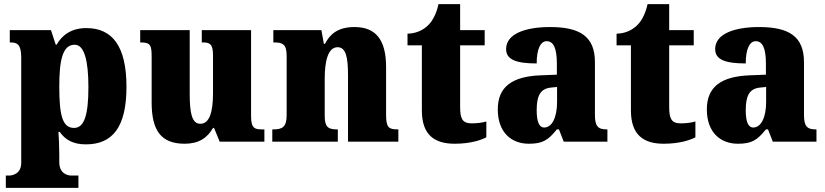

<svg xmlns="http://www.w3.org/2000/svg" viewBox="-20 -681 3968 923"><path d="M8 222H357V163H323C307 163 265 155 265 99V63C265 22 263 -14 261 -47H267C294 -9 331 13 393 13C522 13 588 -71 588 -264C588 -459 520 -546 395 -546C323 -546 278 -512 252 -466H248L225 -536H27V-477H31C62 -477 82 -468 82 -405V102C82 156 38 163 23 163H8ZM336 -66C280 -66 265 -127 265 -265C265 -389 280 -466 339 -466C385 -466 405 -391 405 -262C405 -128 385 -66 336 -66Z M868 10C935 10 977 -18 1004 -66H1009L1036 0H1251V-59H1239C1207 -59 1187 -63 1187 -120V-536H950V-477H954C986 -477 1004 -472 1004 -417V-233C1004 -142 987 -86 943 -86C902 -86 892 -139 892 -230V-536H654V-477H657C705 -477 709 -462 709 -405V-189C709 -55 753 10 868 10Z M1289 0H1604V-59H1600C1559 -59 1541 -69 1541 -124V-303C1541 -382 1555 -454 1603 -454C1643 -454 1653 -405 1653 -320V0H1895V-59H1891C1849 -59 1836 -68 1836 -129V-359C1836 -493 1784 -551 1684 -551C1601 -551 1565 -514 1542 -470H1537L1525 -536H1294V-477H1298C1339 -477 1358 -468 1358 -413V-127C1358 -68 1335 -59 1293 -59H1289Z M2166 10C2244 10 2296 -9 2318 -21V-97C2298 -91 2272 -88 2247 -88C2202 -88 2192 -112 2192 -167V-463H2310V-536H2192V-661H2088C2079 -619 2062 -586 2045 -567C2027 -546 1992 -520 1939 -519V-463H2008V-150C2008 -32 2069 10 2166 10Z M2522 10C2589 10 2615 -7 2657 -59H2667L2690 0H2900V-59H2896C2854 -59 2840 -75 2840 -129V-382C2840 -506 2768 -551 2624 -551C2509 -551 2413 -520 2413 -445C2413 -395 2460 -376 2560 -376C2560 -447 2579 -483 2608 -483C2641 -483 2657 -449 2657 -375V-322L2581 -319C2442 -314 2373 -264 2373 -155C2373 -43 2440 10 2522 10ZM2596 -68C2571 -68 2560 -98 2560 -151C2560 -220 2577 -255 2629 -260L2658 -263V-191C2658 -117 2634 -68 2596 -68Z M3171 10C3249 10 3301 -9 3323 -21V-97C3303 -91 3277 -88 3252 -88C3207 -88 3197 -112 3197 -167V-463H3315V-536H3197V-661H3093C3084 -619 3067 -586 3050 -567C3032 -546 2997 -520 2944 -519V-463H3013V-150C3013 -32 3074 10 3171 10Z M3527 10C3594 10 3620 -7 3662 -59H3672L3695 0H3905V-59H3901C3859 -59 3845 -75 3845 -129V-382C3845 -506 3773 -551 3629 -551C3514 -551 3418 -520 3418 -445C3418 -395 3465 -376 3565 -376C3565 -447 3584 -483 3613 -483C3646 -483 3662 -449 3662 -375V-322L3586 -319C3447 -314 3378 -264 3378 -155C3378 -43 3445 10 3527 10ZM3601 -68C3576 -68 3565 -98 3565 -151C3565 -220 3582 -255 3634 -260L3663 -263V-191C3663 -117 3639 -68 3601 -68Z"/></svg>

Font: Noto Serif Devanagari SemiCondensed Black
Style: Regular
Weight: 900
Width: 4
Designer: Universal Thirst, Indian Type Foundry and the Monotype Design Team
Foundry: Monotype Imaging Inc.
Version: Version 2.004